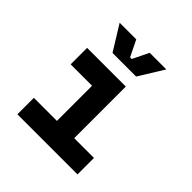

<svg xmlns="http://www.w3.org/2000/svg" viewBox="-188 -847 989 989"><g transform="rotate(45 306.0 -353.0)"><path d="M87 0V-120H255V-376H99V-496H381V-120H525V0ZM210 -570 126 -706H247L290 -618H302L345 -706H466L382 -570Z"/></g></svg>

Font: Space Mono
Style: Bold
Weight: 700
Monospace: yes
Designer: Colophon Foundry + Benjamin Critton
Foundry: Colophon Foundry & Benjamin Critton
Version: Version 1.003; ttfautohint (v1.8.4.7-5d5b)